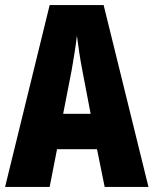

<svg xmlns="http://www.w3.org/2000/svg" viewBox="-20 -734 603 754"><path d="M391 0H563L387 -714H175L0 0H175L204 -148H361ZM304 -454 336 -287H228L261 -456C270 -507 278 -557 282 -594C287 -555 294 -505 304 -454Z"/></svg>

Font: Noto Sans Bengali ExtraCondensed ExtraBold
Style: Regular
Weight: 800
Width: 2
Designer: Joana Ranito - Universal Thirst; Jelle Bosma - Monotype Design Team
Foundry: Universal Thirst ehf.
Version: Version 3.000